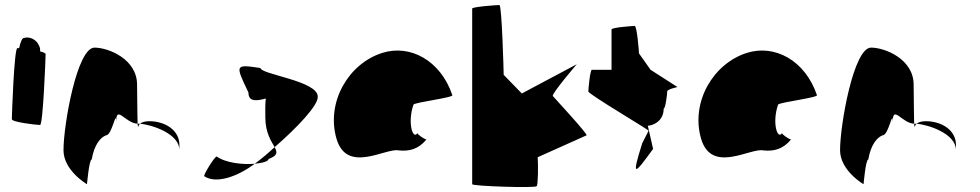

<svg xmlns="http://www.w3.org/2000/svg" viewBox="-20 -745 3891 762"><path d="M27 -272C27 -260 126 -249 139 -249C151 -249 161 -518 161 -530C161 -534 152 -538 139 -541C140 -548 139 -556 135 -564C125 -588 97 -602 74 -594C68 -594 61 -578 56 -554H49C36 -554 27 -284 27 -272Z M232 -149C232 -68 325 -14 325 -14C325 -6 333 -112 344 -112C354 -171 379 -200 401 -208C425 -208 441 -314 441 -261C441 -331 477 -256 526 -254C526 -281 524 -346 524 -409C524 -510 411 -556 355 -556C286 -556 232 -250 232 -149ZM526 -254C527 -246 527 -242 528 -241C528 -237 527 -246 536 -254ZM536 -254C582 -250 692 -215 692 -149V-170C692 -228 636 -264 572 -264C553 -264 542 -259 536 -254Z M790 -46C837 -14 921 -43 991 -95C945 -91 876 -98 840 -124C832 -124 790 -56 790 -46ZM966 -378C966 -340 998 -344 1035 -354C1032 -333 1033 -306 1033 -279C1033 -218 1057 -184 1070 -161C1160 -239 1245 -329 1241 -362C1241 -424 1014 -450 1014 -475C913 -490 912 -490 966 -378ZM991 -95C1022 -98 1046 -105 1046 -114C1083 -128 1081 -140 1070 -161C1044 -137 1017 -114 991 -95Z M1315 -196C1356 -52 1512 -160 1563 -148C1603 -144 1640 -152 1672 -191C1664 -193 1635 -212 1637 -217C1619 -188 1596 -257 1621 -330C1631 -340 1785 -358 1775 -368C1728 -506 1607 -570 1497 -535C1364 -493 1274 -341 1315 -196ZM1637 -218V-217ZM1673 -192 1672 -191C1674 -191 1674 -191 1673 -190Z M1854 -14C1854 -6 2104 2 2110 -6C2116 -13 2116 -91 2114 -121L2308 -208C2313 -213 2180 -357 2174 -364C2168 -372 2269 -490 2269 -490L2051 -374L1979 -448C1979 -456 1972 -725 1962 -725C1951 -725 1854 -718 1854 -711Z M2315 -382C2315 -371 2562 -226 2554 -226L2529 -177C2484 -34 2499 -54 2572 -154L2551 -246C2567 -246 2614 -261 2614 -314C2621 -314 2628 -371 2628 -382C2628 -392 2675 -400 2668 -400L2562 -468L2516 -533C2516 -540 2508 -642 2499 -642C2490 -642 2407 -636 2407 -628V-468H2329C2322 -468 2315 -392 2315 -382Z M2762 -196C2803 -52 2959 -160 3010 -148C3050 -144 3087 -152 3119 -191C3111 -193 3082 -212 3084 -217C3066 -188 3043 -257 3068 -330C3078 -340 3232 -358 3222 -368C3175 -506 3054 -570 2944 -535C2811 -493 2721 -341 2762 -196ZM3084 -218V-217ZM3120 -192 3119 -191C3121 -191 3121 -191 3120 -190Z M3314 -149C3314 -68 3407 -14 3407 -14C3407 -6 3415 -112 3426 -112C3436 -171 3461 -200 3483 -208C3507 -208 3523 -314 3523 -261C3523 -331 3559 -256 3608 -254C3608 -281 3606 -346 3606 -409C3606 -510 3493 -556 3437 -556C3368 -556 3314 -250 3314 -149ZM3608 -254C3609 -246 3609 -242 3610 -241C3610 -237 3609 -246 3618 -254ZM3618 -254C3664 -250 3774 -215 3774 -149V-170C3774 -228 3718 -264 3654 -264C3635 -264 3624 -259 3618 -254Z"/></svg>

Font: Ampere
Style: Cnd
Weight: 400
Version: Version 1